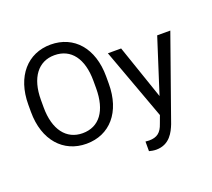

<svg xmlns="http://www.w3.org/2000/svg" viewBox="-150 -919 1470 1329"><g transform="rotate(-20 585.0 -254.0)"><path d="M631.3 -382.3C631.3 -590.8 516.1 -720.7 344.2 -720.7C175.3 -720.7 58.1 -590.8 58.1 -382.3V-328.6C58.1 -119.6 176.3 9.8 345.2 9.8C517.6 9.8 631.3 -119.6 631.3 -328.6ZM538.1 -328.6C538.1 -163.6 468.3 -67.9 345.2 -67.9C226.1 -67.9 151.4 -163.6 151.4 -328.6V-383.3C151.4 -546.9 225.1 -642.6 344.2 -642.6C466.3 -642.6 538.1 -547.4 538.1 -383.3ZM794.9 -528.3H697.3L889.6 -3.4L868.7 53.2C849.1 111.8 818.8 136.7 759.3 136.7C753.9 136.7 738.8 134.8 732.9 134.8V205.6C745.1 209.5 768.1 213.4 784.7 213.4C884.3 213.4 920.9 132.8 940.9 82.5L1157.2 -528.3H1060.5L932.1 -127.9Z"/></g></svg>

Font: Bert Sans
Style: Regular
Weight: 400
Designer: Christian Robertson (Google), Cristiano Sobral
Foundry: Google, Cristiano Sobral
Version: Version 3.101